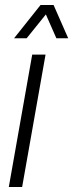

<svg xmlns="http://www.w3.org/2000/svg" viewBox="-20 -743 291 763"><path d="M15 0 108 -526H161L68 0ZM36 -591 141 -723H193L251 -591H204L152 -709H181L86 -591Z"/></svg>

Font: Archivo Condensed ExtraLight
Style: Italic
Weight: 250
Width: 3
Italic angle: -10°
Designer: Hector Gatti
Foundry: Omnibus-Type
Version: Version 2.001